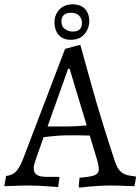

<svg xmlns="http://www.w3.org/2000/svg" viewBox="-38 -858 649 888"><path d="M493 -113Q499 -94 506.5 -81.5Q514 -69 525 -60.5Q536 -52 551.5 -48Q567 -44 589 -42L591 -38L584 3Q563 3 544 2Q527 1 509 0.5Q491 0 478 0Q449 0 422.5 1.5Q396 3 375 5Q350 8 329 10L326 3L330 -36Q382 -40 400.5 -48Q419 -56 419 -74Q419 -93 410 -122L377 -231Q368 -231 354.5 -231.5Q341 -232 326.5 -232Q312 -232 297.5 -232Q283 -232 273 -232Q244 -232 212.5 -229Q181 -226 164 -224L127 -120Q118 -93 118 -81Q118 -59 132 -49.5Q146 -40 178 -40H235L237 -36L231 7Q209 6 186 4Q166 2 141.5 1Q117 0 92 0Q74 0 54.5 0.5Q35 1 19 2Q0 3 -18 3L-10 -44Q18 -47 34.5 -63Q51 -79 68 -121L263 -632L326 -649H334Q359 -558 385 -465Q396 -425 409 -381Q422 -337 436 -291.5Q450 -246 464.5 -200.5Q479 -155 493 -113ZM182 -273H270Q290 -273 318 -274.5Q346 -276 363 -278L284 -540H277ZM297 -712Q303 -712 310.5 -713Q318 -714 325 -718Q332 -722 336.5 -730Q341 -738 341 -751Q341 -772 328 -785.5Q315 -799 290 -799Q268 -799 257 -788.5Q246 -778 246 -760Q246 -734 263.5 -723Q281 -712 297 -712ZM290 -674Q253 -674 233.5 -696.5Q214 -719 214 -754Q214 -790 237 -814Q260 -838 298 -838Q319 -838 333.5 -831.5Q348 -825 357 -814.5Q366 -804 370.5 -790Q375 -776 375 -762Q375 -727 353 -700.5Q331 -674 290 -674Z"/></svg>

Font: Alegreya
Style: Regular
Weight: 400
Designer: Juan Pablo del Peral
Foundry: Juan Pablo del Peral
Version: Version 1.003